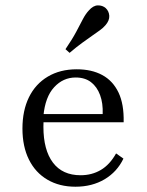

<svg xmlns="http://www.w3.org/2000/svg" viewBox="-20 -685 547 716"><path d="M261.3 11.3Q201.6 11.3 156.9 -14.9Q112.1 -41.1 87.9 -89.9Q63.7 -138.7 63.7 -205.6Q63.7 -272.6 87.9 -322.2Q112.1 -371.8 158.1 -399.2Q204 -426.6 266.1 -426.6Q321.8 -426.6 361.3 -405.2Q400.8 -383.9 421.8 -340.3Q442.7 -296.8 441.1 -229H110.5L109.7 -259.7H362.9Q364.5 -300 353.2 -330.6Q341.9 -361.3 319.4 -378.6Q296.8 -396 262.1 -396Q215.3 -396 181.9 -359.7Q148.4 -323.4 141.9 -252.4L143.5 -250Q142.7 -241.9 142.3 -232.3Q141.9 -222.6 141.9 -212.1Q141.9 -125.8 177.4 -78.6Q212.9 -31.5 280.6 -31.5Q322.6 -31.5 356 -51.2Q389.5 -71 412.9 -112.9L440.3 -93.5Q416.9 -44.4 370.2 -16.5Q323.4 11.3 261.3 11.3ZM239.5 -487.9 224.2 -501.6Q250 -539.5 264.5 -566.9Q279 -594.4 289.1 -613.7Q299.2 -633.1 311.3 -646Q327.4 -664.5 344.8 -664.9Q362.1 -665.3 374.2 -654.8Q386.3 -643.5 387.5 -626.2Q388.7 -608.9 373.4 -591.1Q364.5 -580.6 352 -571.8Q339.5 -562.9 323.4 -551.6Q307.3 -540.3 286.7 -525.4Q266.1 -510.5 239.5 -487.9Z"/></svg>

Font: Playfair 12pt Light
Style: Regular
Weight: 300
Designer: Claus Eggers Sørensen
Foundry: Claus Eggers Sørensen
Version: Version 2.000;gftools[0.9.28]